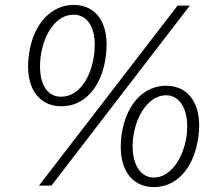

<svg xmlns="http://www.w3.org/2000/svg" viewBox="-20 -754 900 784"><path d="M281 -734C191 -734 115 -659 98 -530C80 -397 137 -320 231 -320C321 -320 395 -393 412 -524C430 -657 374 -734 281 -734ZM755 -731H705L139 4H190ZM229 -359C164 -359 134 -427 146 -523C160 -622 212 -694 280 -694C346 -694 377 -626 364 -529C350 -430 299 -359 229 -359ZM658 -404C568 -404 494 -330 476 -201C459 -67 515 10 609 10C698 10 772 -63 790 -195C808 -327 751 -404 658 -404ZM608 -29C545 -29 512 -100 524 -194C537 -290 592 -365 658 -365C721 -365 754 -295 742 -200C728 -103 674 -29 608 -29Z"/></svg>

Font: United Sans ExtraLight
Style: Italic
Weight: 200
Italic angle: -8°
Designer: Pablo Impallari, Rodrigo Fuenzalida (Modified by Dan O. Williams)
Version: Version 1.000;PS 001.000;hotconv 1.0.88;makeotf.lib2.5.64775